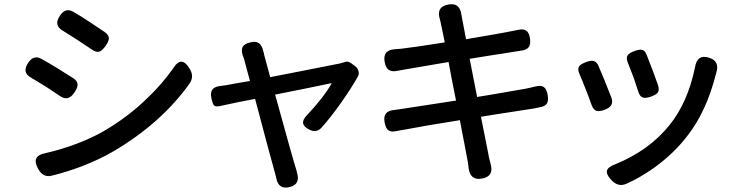

<svg xmlns="http://www.w3.org/2000/svg" viewBox="-20 -803 3437 901"><path d="M160 -9Q124 -71 192 -84Q342 -119 457 -182Q580 -252 676 -347Q738 -406 791 -480Q812 -514 831.5 -513.5Q851 -513 871.5 -478Q892 -443 869 -410Q735 -223 509 -91Q447 -55 365 -23Q288 6 220 22Q182 30 160 -9ZM262 -352Q242 -366 196 -396Q165 -415 125 -439Q82 -463 112 -508Q138 -547 174 -527Q242 -489 324 -436Q344 -423 344 -406Q345 -393 330 -370Q301 -325 262 -352ZM412 -570Q332 -624 273 -660Q231 -685 261 -729Q287 -769 323 -748Q357 -729 402 -699Q440 -674 471 -653Q490 -639 491 -624Q491 -609 476 -588Q460 -566 447 -561Q432 -556 412 -570Z M1276 31Q1275 25 1272 15Q1271 12 1271 11Q1251 -59 1177 -339Q1101 -325 1011 -305Q991 -301 984 -309Q979 -314 973 -337Q972 -341 972 -343Q961 -393 1011 -399Q1020 -400 1040 -403Q1043 -404 1045 -404Q1052 -405 1083 -411Q1126 -418 1153 -423Q1146 -450 1134 -493Q1127 -519 1125 -528L1124 -530L1123 -532Q1111 -562 1117 -579Q1124 -597 1154 -604Q1181 -611 1195.5 -600Q1210 -589 1216 -561Q1217 -559 1218 -554.5Q1219 -550 1219 -548L1248 -441Q1299 -451 1402 -471Q1547 -499 1569 -504Q1571 -504 1575 -505Q1589 -509 1595 -511Q1613 -518 1627 -507L1646 -493Q1658 -484 1662 -470.5Q1666 -457 1661 -447Q1630 -391 1580 -320Q1531 -251 1488 -203Q1464 -178 1431 -195Q1379 -221 1421 -263Q1500 -347 1537 -413Q1523 -410 1411 -387Q1320 -369 1271 -359Q1273 -351 1278 -334Q1355 -54 1369 -11Q1369 -9 1371 -4Q1372 2 1373 5Q1392 62 1339 75Q1286 88 1276 31Z M2179 -14Q2178 -29 2174 -50Q2172 -63 2160 -124Q2146 -196 2138 -239Q1967 -212 1886 -196Q1880 -195 1868 -193Q1849 -189 1841 -188Q1815 -182 1802.5 -191.5Q1790 -201 1785 -228Q1774 -283 1831 -287Q1854 -291 1866 -292Q1890 -295 1970 -308Q2067 -323 2120 -331L2102 -421L2085 -512Q1965 -492 1880 -477Q1872 -476 1858 -473Q1851 -472 1847 -471Q1819 -465 1804.5 -475Q1790 -485 1785 -513Q1775 -568 1833 -572Q1842 -572 1860 -574Q1915 -580 2067 -604Q2063 -623 2057 -654Q2049 -693 2047 -701.5Q2045 -710 2044 -713Q2026 -772 2085 -782Q2137 -791 2145 -736Q2147 -724 2148 -719Q2156 -676 2167 -619Q2339 -648 2377 -656Q2392 -659 2407 -662Q2434 -669 2448.5 -660Q2463 -651 2467 -623Q2471 -595 2461 -581.5Q2451 -568 2423 -565Q2414 -563 2398 -561Q2372 -557 2283 -543Q2218 -532 2184 -527L2219 -348Q2246 -353 2298 -361Q2415 -381 2448 -387Q2458 -389 2475 -393Q2486 -396 2492 -397Q2519 -404 2532 -394.5Q2545 -385 2550 -357.5Q2555 -330 2546 -316.5Q2537 -303 2510 -299Q2484 -293 2466 -291Q2452 -289 2415 -283Q2302 -266 2237 -255Q2253 -178 2272 -79Q2273 -70 2274 -67Q2276 -57 2282 -35Q2300 25 2241 35Q2187 45 2179 -14Z M2852 45Q2825 18 2828 -0.5Q2831 -19 2867 -32Q3026 -97 3121 -215Q3207 -321 3241 -485Q3251 -551 3308 -532Q3359 -516 3341 -461Q3341 -460 3340 -457Q3295 -278 3203 -162Q3141 -82 3050 -16Q2982 32 2918 60Q2882 75 2852 45ZM2779 -283Q2764 -288 2756 -311Q2742 -351 2727 -388Q2709 -434 2700 -454Q2689 -478 2697 -491Q2704 -502 2731 -512Q2754 -520 2765 -517Q2779 -514 2788 -495Q2815 -433 2849 -345Q2864 -305 2818 -288Q2793 -279 2779 -283ZM2997 -345Q2982 -350 2975 -374Q2969 -394 2953 -440Q2935 -486 2927 -507Q2917 -530 2925 -543Q2933 -555 2959 -564Q2982 -572 2993 -569Q3006 -567 3014 -547Q3050 -456 3068 -403Q3075 -381 3067 -369Q3060 -359 3036 -350Q3010 -341 2997 -345Z"/></svg>

Font: GenSenRounded JP M
Style: Regular
Weight: 500
Version: Version 1.501;PS 1;hotconv 16.6.51;makeotf.lib2.5.65220